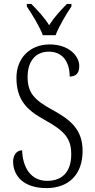

<svg xmlns="http://www.w3.org/2000/svg" viewBox="-20 -951 483 981"><path d="M199 -771H264C281 -816 319 -880 345 -918V-931H322C287 -895 257 -863 231 -822C206 -863 175 -895 140 -931H117V-918C143 -880 182 -816 199 -771ZM217 10C332 10 402 -60 402 -180C402 -290 339 -340 247 -390C156 -440 121 -476 121 -558C121 -634 158 -687 230 -687C302 -687 336 -632 336 -560C367 -560 385 -576 385 -613C385 -667 330 -724 234 -724C133 -724 64 -654 64 -554C64 -443 114 -390 207 -339C303 -285 344 -250 344 -163C344 -76 301 -27 221 -27C138 -27 96 -94 93 -183C64 -183 47 -157 47 -126C47 -53 100 10 217 10Z"/></svg>

Font: Noto Serif Georgian Condensed Light
Style: Regular
Weight: 300
Width: 3
Designer: Monotype Design Team, Akaki Razmadze
Foundry: Google LLC
Version: Version 2.003